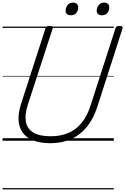

<svg xmlns="http://www.w3.org/2000/svg" viewBox="-20 -1096 975 1495"><path d="M373 19Q291 19 236.5 -3.5Q182 -26 154.5 -66.5Q127 -107 124.5 -162.5Q122 -218 143 -284L334 -875Q337 -885 344 -889.5Q351 -894 367 -894Q381 -894 387.5 -889.5Q394 -885 390 -874L196 -279Q172 -204 181.5 -149Q191 -94 238.5 -64.5Q286 -35 375 -35Q454 -35 514 -61.5Q574 -88 616.5 -140.5Q659 -193 684 -271L879 -875Q882 -885 888.5 -889.5Q895 -894 911 -894Q940 -894 934 -874L739 -268Q709 -173 657.5 -109.5Q606 -46 535 -13.5Q464 19 373 19ZM531 -977Q514 -977 502.5 -985.5Q491 -994 491 -1013Q491 -1036 506 -1056Q521 -1076 549 -1076Q566 -1076 577.5 -1066.5Q589 -1057 589 -1039Q589 -1015 574.5 -996Q560 -977 531 -977ZM774 -977Q756 -977 744.5 -985.5Q733 -994 733 -1013Q733 -1036 748.5 -1056Q764 -1076 791 -1076Q808 -1076 819.5 -1066.5Q831 -1057 831 -1039Q831 -1015 816.5 -996Q802 -977 774 -977ZM0 369H866V379H0ZM0 -20H866V0H0ZM0 -505H866V-500H0ZM0 -889H866V-879H0Z"/></svg>

Font: Playwrite HR Guides
Style: Regular
Weight: 400
Designer: Veronika Burian, José Scaglione
Foundry: TypeTogether
Version: Version 1.003